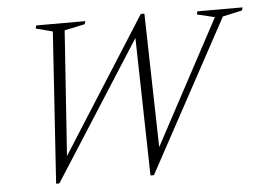

<svg xmlns="http://www.w3.org/2000/svg" viewBox="-50 -750 1124 825"><g transform="rotate(-5 512.0 -337.5)"><path d="M901.5 -643.5 825 -662 829 -675H1023.5L1020 -662L936 -643.5L581.5 10H566.5L553 -607.5L572 -613L173.5 10H159.5L202.5 -643L130 -662L134 -675H345.5L341.5 -662L253.5 -643.5L214 -69L191 -64.5L585.5 -685H601L615.5 -62.5L585 -53Z"/></g></svg>

Font: Newsreader 24pt Light
Style: Italic
Weight: 300
Italic angle: -17°
Designer: Hugues Gentile
Foundry: Production Type
Version: Version 1.003